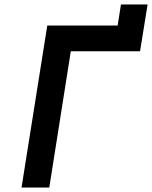

<svg xmlns="http://www.w3.org/2000/svg" viewBox="-20 -845 685 865"><path d="M77 0 193 -730H510L525 -825H645L611 -614H299L202 0Z"/></svg>

Font: JetBrains Mono NL
Style: Bold Italic
Weight: 700
Italic angle: -9°
Designer: Philipp Nurullin, Konstantin Bulenkov
Foundry: JetBrains
Version: Version 2.304; ttfautohint (v1.8.4.7-5d5b)